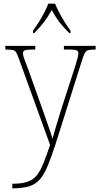

<svg xmlns="http://www.w3.org/2000/svg" viewBox="-20 -786 541 1046"><path d="M47 215Q98 215 129 204.5Q160 194 180 169.5Q200 145 216 104.5Q232 64 253 4L84 -463Q75 -488 68.5 -499.5Q62 -511 49.5 -513.5Q37 -516 11 -516H9V-536H172V-516H155Q122 -516 113.5 -511Q105 -506 105 -495Q105 -486 111.5 -467.5Q118 -449 132 -413L202 -217Q220 -165 238.5 -113.5Q257 -62 266 -30Q274 -61 285.5 -98Q297 -135 311 -182L389 -423Q396 -447 401.5 -465.5Q407 -484 407 -495Q407 -505 399.5 -510.5Q392 -516 359 -516H328V-536H501V-516H497Q472 -516 460 -512.5Q448 -509 441.5 -496Q435 -483 426 -455L282 1Q258 75 238 122Q218 169 194 194.5Q170 220 135.5 230Q101 240 48 240H47ZM160 -619Q174 -638 190.5 -664Q207 -690 221 -717Q235 -744 243 -766H280Q289 -744 303 -717Q317 -690 333.5 -664Q350 -638 364 -619V-606H357Q323 -640 302.5 -667Q282 -694 262 -731Q241 -694 220.5 -667Q200 -640 167 -606H160Z"/></svg>

Font: Noto Serif Tamil SemiCondensed Thin
Style: Italic
Weight: 100
Width: 4
Italic angle: -12°
Designer: Indian Type Foundry, Tom Grace, and the Monotype Design Team
Foundry: Monotype Imaging Inc.
Version: Version 2.003; ttfautohint (v1.8.4.7-5d5b)